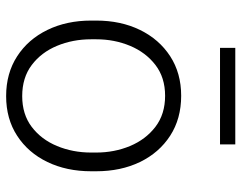

<svg xmlns="http://www.w3.org/2000/svg" viewBox="-98 -650 757 601"><g transform="rotate(90 280.5 -349.5)"><path d="M44.4 -256.3V-272Q44.4 -349.1 73.7 -409.2Q103 -469.2 156 -503.7Q209 -538.1 279.8 -538.1Q351.6 -538.1 404.8 -503.7Q458 -469.2 487.1 -409.2Q516.1 -349.1 516.1 -272V-256.3Q516.1 -179.7 487.1 -119.4Q458 -59.1 405 -24.7Q352.1 9.8 280.8 9.8Q209.5 9.8 156.2 -24.7Q103 -59.1 73.7 -119.4Q44.4 -179.7 44.4 -256.3ZM103 -272V-256.3Q103 -198.7 123.5 -149.4Q144 -100.1 183.6 -70.3Q223.1 -40.5 280.8 -40.5Q337.9 -40.5 377.2 -70.3Q416.5 -100.1 437 -149.4Q457.5 -198.7 457.5 -256.3V-272Q457.5 -329.1 437 -378.2Q416.5 -427.2 377 -457.5Q337.4 -487.8 279.8 -487.8Q222.7 -487.8 183.3 -457.5Q144 -427.2 123.5 -378.2Q103 -329.1 103 -272ZM432.1 -707.5V-659.7H129.9V-707.5Z"/></g></svg>

Font: Vazirmatn RD UI ExtraLight
Style: Regular
Weight: 200
Designer: Saber Rastikerdar
Foundry: Saber Rastikerdar
Version: Version 33.003